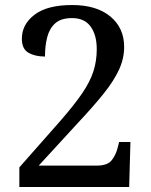

<svg xmlns="http://www.w3.org/2000/svg" viewBox="-20 -744 599 764"><path d="M57 0V-78L221 -264Q275 -326 306.5 -372Q338 -418 351.5 -459.5Q365 -501 365 -548Q365 -605 340.5 -638.5Q316 -672 267 -672Q223 -672 200 -651.5Q177 -631 168 -596.5Q159 -562 159 -519Q120 -519 93.5 -534Q67 -549 67 -590Q67 -647 117.5 -685.5Q168 -724 267 -724Q364 -724 419 -678.5Q474 -633 474 -557Q474 -511 453.5 -466.5Q433 -422 392.5 -371.5Q352 -321 292 -257L134 -85H365Q408 -85 425 -107Q442 -129 449 -159L454 -179H499L494 0Z"/></svg>

Font: Noto Serif Bengali Medium
Style: Regular
Weight: 500
Designer: Juan Bruce, Universal Thirst, Indian Type Foundry and the Monotype Design Team.
Foundry: Monotype Imaging Inc.
Version: Version 2.003; ttfautohint (v1.8.4.7-5d5b)